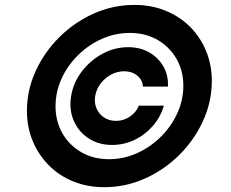

<svg xmlns="http://www.w3.org/2000/svg" viewBox="-20 -759 952 790"><path d="M272.5 -363.3Q281.7 -418.9 316.4 -464.6Q351.1 -510.3 401.4 -537.6Q451.7 -564.9 507.3 -564.9Q556.2 -564.9 593.8 -543.5Q631.3 -522 652.3 -485.6Q673.3 -449.2 670.9 -402.8H567.9Q566.4 -430.7 544.4 -448.2Q522.5 -465.8 491.2 -465.8Q462.9 -465.8 437.3 -452.1Q411.6 -438.5 394 -415.3Q376.5 -392.1 371.6 -363.8Q367.2 -335.9 377.2 -312.7Q387.2 -289.6 408.2 -275.6Q429.2 -261.7 457.5 -261.7Q488.8 -261.7 514.6 -279.3Q540.5 -296.9 551.3 -324.2H654.3Q641.1 -278.3 609.4 -241.5Q577.6 -204.6 533.9 -183.6Q490.2 -162.6 441.4 -162.6Q385.7 -162.6 344.5 -189.7Q303.2 -216.8 283.4 -262.5Q263.7 -308.1 272.5 -363.3ZM409.2 11.2Q339.8 11.2 281.5 -12.5Q223.1 -36.1 180.7 -79.1Q138.2 -122.1 114.5 -179Q90.8 -235.8 90.8 -302.2Q90.8 -388.2 126.7 -466.6Q162.6 -544.9 224.6 -606.4Q286.6 -668 366.2 -703.4Q445.8 -738.8 533.2 -738.8Q603.5 -738.8 662.1 -714.6Q720.7 -690.4 763.2 -647.5Q805.7 -604.5 828.9 -546.9Q852.1 -489.3 851.6 -421.9Q850.6 -336.9 814.2 -258.8Q777.8 -180.7 716.1 -119.9Q654.3 -59.1 575.2 -23.9Q496.1 11.2 409.2 11.2ZM428.2 -104Q488.3 -104 543 -128.4Q597.7 -152.8 640.6 -195.1Q683.6 -237.3 708.7 -291.3Q733.9 -345.2 734.4 -404.3Q734.9 -466.3 706.8 -515.9Q678.7 -565.4 628.9 -594.5Q579.1 -623.5 514.6 -623.5Q453.6 -623.5 398.7 -598.9Q343.8 -574.2 300.8 -531.7Q257.8 -489.3 233.2 -435.1Q208.5 -380.9 208.5 -321.3Q208.5 -260.3 236.6 -210.9Q264.6 -161.6 314.5 -132.8Q364.3 -104 428.2 -104Z"/></svg>

Font: Inter 16pt
Style: Bold Italic
Weight: 700
Italic angle: -9.3988°
Version: Version 4.001;git-66647c0bb